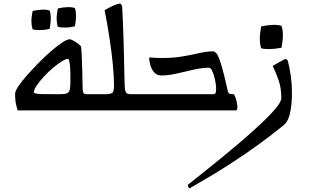

<svg xmlns="http://www.w3.org/2000/svg" viewBox="-20 -613 1716 1066"><path d="M371 -164Q371 -184 370.5 -215.5Q370 -247 366 -267Q363 -286 357 -286Q345 -286 322.5 -272Q300 -258 273.5 -235.5Q247 -213 223 -187Q199 -161 183.5 -138Q168 -115 168 -100Q168 -96 179.5 -93.5Q191 -91 222.5 -90.5Q254 -90 312 -90Q339 -90 351.5 -95Q364 -100 367.5 -116Q371 -132 371 -164ZM459 -90H531V0Q412 0 327.5 0Q243 0 183.5 0Q124 0 78 0Q68 -32 66 -50.5Q64 -69 64 -93Q64 -107 82 -134Q100 -161 130 -195Q160 -229 194.5 -264Q229 -299 263.5 -329Q298 -359 325.5 -377Q353 -395 367 -395Q375 -395 396 -382.5Q417 -370 430 -356Q433 -326 434.5 -287Q436 -248 437 -211.5Q438 -175 438 -152Q438 -109 442 -99.5Q446 -90 459 -90ZM161 -450Q155 -469 154.5 -493Q154 -517 161 -552Q191 -559 216 -559.5Q241 -560 256 -554Q268 -519 256 -453Q228 -446 201 -446Q174 -446 161 -450ZM301 -464Q295 -483 294.5 -507Q294 -531 301 -566Q331 -573 356 -573.5Q381 -574 396 -568Q408 -533 396 -467Q368 -460 341 -460Q314 -460 301 -464Z M491 0V-90H566Q595 -90 604 -98Q613 -106 613 -140Q613 -186 606.5 -254.5Q600 -323 588 -401.5Q576 -480 561 -556Q583 -570 608.5 -581.5Q634 -593 646 -593Q650 -593 658 -582Q663 -488 666.5 -374Q670 -260 672 -140Q673 -116 678 -103Q683 -90 705 -90Q716 -90 733.5 -90Q751 -90 770 -90V0Z M1180 -121Q1180 -133 1177 -152.5Q1174 -172 1168.5 -191Q1163 -210 1156 -223.5Q1149 -237 1140 -237Q1103 -237 1056.5 -226.5Q1010 -216 963 -205Q916 -194 877 -194Q851 -194 835.5 -212Q820 -230 814 -254Q808 -278 808 -294Q846 -291 879 -291Q946 -291 998 -300.5Q1050 -310 1090.5 -319Q1131 -328 1161 -328Q1176 -328 1187.5 -308Q1199 -288 1212.5 -240Q1226 -192 1245 -106Q1247 -96 1254.5 -93Q1262 -90 1269 -90H1279Q1288 -74 1293 -52.5Q1298 -31 1298 -19Q1298 -6 1294.5 -3Q1291 0 1286 0H730V-90H1164Q1172 -90 1176 -95.5Q1180 -101 1180 -121Z M1555 82Q1490 135 1416 189Q1342 243 1248.5 303Q1155 363 1032 433Q1023 425 1023 413Q1086 363 1157 306Q1228 249 1296 191.5Q1364 134 1419.5 82.5Q1475 31 1508.5 -8.5Q1542 -48 1542 -69Q1542 -124 1526.5 -168.5Q1511 -213 1494 -247Q1517 -261 1536 -271Q1555 -281 1562 -285Q1571 -285 1574.5 -281Q1578 -277 1579 -271Q1588 -238 1594.5 -191.5Q1601 -145 1601 -97Q1601 -61 1597 -25Q1593 11 1583 39.5Q1573 68 1555 82ZM1430 -345Q1423 -367 1422.5 -395.5Q1422 -424 1430 -466Q1465 -474 1495.5 -475Q1526 -476 1543 -469Q1558 -428 1543 -348Q1509 -341 1477 -340.5Q1445 -340 1430 -345Z"/></svg>

Font: Ruwudu
Style: Regular
Weight: 400
Designer: Becca Hirsbrunner Spalinger
Foundry: SIL International
Version: Version 3.000